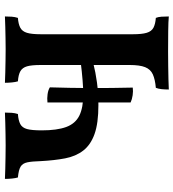

<svg xmlns="http://www.w3.org/2000/svg" viewBox="18 -738 722 799"><g transform="rotate(-90 379.5 -338.0)"><path d="M407 3Q407 -13 408.5 -27Q410 -41 414 -51Q449 -54 470 -63.5Q491 -73 500 -95.5Q509 -118 509 -160V-530Q509 -568 503.5 -587Q498 -606 483.5 -614.5Q469 -623 441 -625Q438 -635 436.5 -649.5Q435 -664 435 -679Q454 -678 477.5 -677.5Q501 -677 527 -676.5Q553 -676 575 -676Q598 -676 621.5 -676.5Q645 -677 668 -677.5Q691 -678 711 -679Q711 -664 710 -650.5Q709 -637 705 -625Q679 -623 664 -615Q649 -607 643 -587.5Q637 -568 637 -530V-146Q637 -109 643 -89Q649 -69 664 -61Q679 -53 705 -51Q709 -42 710 -27.5Q711 -13 711 3Q691 1 649.5 0.5Q608 0 564 0Q534 0 504 0.5Q474 1 449 1.5Q424 2 407 3ZM342 -290Q267 -290 222 -306Q177 -322 153 -353Q129 -384 120.5 -428.5Q112 -473 109 -530Q108 -566 104 -585.5Q100 -605 86.5 -613.5Q73 -622 41 -625Q38 -635 36.5 -649.5Q35 -664 35 -679Q53 -678 77 -677.5Q101 -677 127 -676.5Q153 -676 175 -676Q197 -676 221 -676.5Q245 -677 268 -677.5Q291 -678 311 -679Q311 -664 310 -650.5Q309 -637 305 -625Q278 -623 263 -615Q248 -607 242.5 -587Q237 -567 237 -526Q237 -462 251 -424Q265 -386 298 -369.5Q331 -353 387 -353Q411 -353 447.5 -356Q484 -359 515 -363V-311Q480 -302 436.5 -296Q393 -290 342 -290ZM415 -147Q400 -145 383 -147.5Q366 -150 353 -156V-502Q370 -504 387.5 -501.5Q405 -499 416 -492Q415 -454 414 -410Q413 -366 413 -325Q413 -281 413.5 -234Q414 -187 415 -147Z"/></g></svg>

Font: Vollkorn SemiBold
Style: Regular
Weight: 600
Designer: Friedrich Althausen
Foundry: Friedrich Althausen
Version: Version 5.000